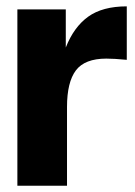

<svg xmlns="http://www.w3.org/2000/svg" viewBox="-20 -590 428 610"><path d="M35.2 -560.1H189V-439Q214.4 -503.9 260 -536.9Q305.7 -569.8 382.8 -569.8V-399.9Q342.8 -403.8 317.9 -403.8Q249.5 -403.8 221.2 -366.5Q192.9 -329.1 192.9 -250V0H35.2Z"/></svg>

Font: TASA Explorer
Style: Regular
Weight: 900
Designer: Weizhong Zhang
Foundry: Local Remote
Version: Version 1.000;Glyphs 3.1.2 (3151)